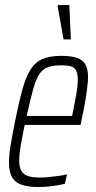

<svg xmlns="http://www.w3.org/2000/svg" viewBox="-20 -742 384 770"><path d="M136 8Q93 8 66.5 -1Q40 -10 28 -32Q16 -54 16 -90Q16 -119 22.5 -159Q29 -199 40 -254Q55 -328 68.5 -378.5Q82 -429 100.5 -460Q119 -491 148.5 -504.5Q178 -518 226 -518Q265 -518 288.5 -510Q312 -502 322.5 -483.5Q333 -465 333 -434Q333 -415 329.5 -387Q326 -359 320 -325.5Q314 -292 306 -256L303 -241H79Q69 -193 63 -158Q57 -123 57 -98Q57 -72 65.5 -57Q74 -42 92.5 -36Q111 -30 140 -30Q156 -30 176 -32Q196 -34 215 -36.5Q234 -39 249 -43L240 -5Q229 -2 211.5 1Q194 4 174.5 6Q155 8 136 8ZM87 -277H269L274 -301Q280 -330 286 -363.5Q292 -397 292 -422Q292 -448 284.5 -460.5Q277 -473 262.5 -476.5Q248 -480 227 -480Q194 -480 173 -473Q152 -466 138 -445Q124 -424 113 -384Q102 -344 87 -277ZM235 -584 211 -717 212 -722H258L264 -589V-584Z"/></svg>

Font: Saira ExtraCondensed ExtraLight
Style: Italic
Weight: 250
Width: 2
Italic angle: -12°
Designer: Hector Gatti with collaboration of the Omnibus-Type team
Foundry: Omnibus-Type
Version: Version 1.101